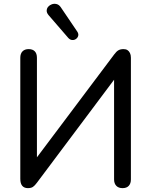

<svg xmlns="http://www.w3.org/2000/svg" viewBox="-20 -966 781 993"><path d="M124 7Q115 7 107.5 4Q100 1 95 -5Q90 -11 87.5 -20Q85 -29 85 -41V-667Q85 -689 96.5 -700.5Q108 -712 128 -712Q149 -712 160 -700.5Q171 -689 171 -667V-123H149L571 -685Q582 -700 592.5 -706Q603 -712 619 -712Q631 -712 639 -707Q647 -702 652 -692Q657 -682 657 -668V-38Q657 -17 646 -5Q635 7 614 7Q593 7 581.5 -5Q570 -17 570 -38V-583H592L171 -21Q160 -6 150.5 0.5Q141 7 124 7ZM333 -770 231 -888Q221 -900 221.5 -911.5Q222 -923 229.5 -931.5Q237 -940 248.5 -944Q260 -948 272.5 -945Q285 -942 294 -929L380 -802Q387 -791 384.5 -781Q382 -771 373 -764.5Q364 -758 353 -759Q342 -760 333 -770Z"/></svg>

Font: Nunito Medium
Style: Regular
Weight: 500
Designer: Vernon Adams
Foundry: Vernon Adams
Version: Version 3.601